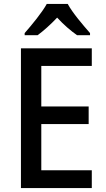

<svg xmlns="http://www.w3.org/2000/svg" viewBox="-20 -961 544 981"><path d="M326 -941H219C195 -897 142 -833 106 -792V-781H172C202 -803 238 -835 272 -871C305 -835 342 -803 374 -781H440V-792C404 -833 350 -896 326 -941ZM449 0V-91H191V-327H433V-417H191V-624H449V-714H87V0Z"/></svg>

Font: Noto Sans Gujarati SemiCondensed Medium
Style: Regular
Weight: 500
Width: 4
Designer: Jelle Bosma - Monotype Design Team, Universal Thirst
Foundry: Monotype Imaging Inc.
Version: Version 2.106